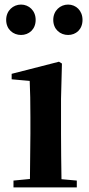

<svg xmlns="http://www.w3.org/2000/svg" viewBox="-20 -820 389 840"><path d="M72 -667C106 -667 136 -691 136 -733C136 -774 106 -800 72 -800C38 -800 7 -774 7 -733C7 -691 38 -667 72 -667ZM278 -667C312 -667 341 -691 341 -733C341 -774 312 -800 278 -800C244 -800 213 -774 213 -733C213 -691 244 -667 278 -667ZM110 0H316V-30L249 -36C248 -94 247 -180 247 -235V-388L251 -542L238 -550L31 -497V-473L110 -466C112 -418 113 -375 113 -308V-235L111 -37L39 -30V0Z"/></svg>

Font: Noto Serif KR
Style: Bold
Weight: 700
Designer: Ryoko NISHIZUKA 西塚涼子 (kana & ideographs); Frank Grießhammer (Latin, Greek & Cyrillic); Wenlong ZHANG 张文龙 (bopomofo); San
Foundry: Adobe
Version: Version 2.001;hotconv 1.1.0;makeotfexe 2.6.0